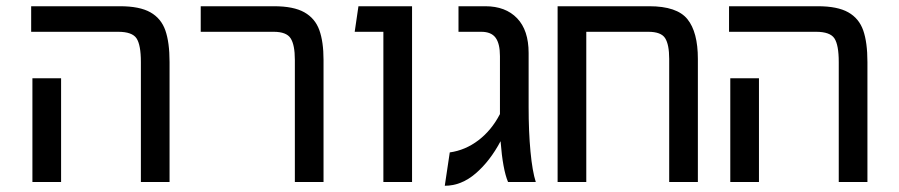

<svg xmlns="http://www.w3.org/2000/svg" viewBox="-20 -584 2883 616"><path d="M432 -385Q432 -440 418 -461Q404 -482 359 -482H80V-564H365Q428 -564 462.5 -544.5Q497 -525 510.5 -486.5Q524 -448 524 -385V0H432ZM84 -333H176V0H84Z M926 -392Q926 -440 912.5 -461Q899 -482 858 -482H624V-564H859Q922 -564 956.5 -544.5Q991 -525 1004.5 -487.5Q1018 -450 1018 -392V0H926Z M1210 -482H1118L1130 -564H1302V0H1210Z M1610 0Q1593 -40 1586 -131Q1552 -67 1506 -27.5Q1460 12 1407 12L1423 -95Q1473 -102 1515 -134Q1557 -166 1584 -218V-226V-404Q1584 -444 1570 -463Q1556 -482 1524 -482H1451V-564H1537Q1602 -564 1639 -525.5Q1676 -487 1676 -414V-241Q1676 -161 1682 -97.5Q1688 -34 1699 0Z M2219 -395V0H2127V-395Q2127 -441 2114 -461.5Q2101 -482 2060 -482H1861V0H1769V-564H2063Q2152 -564 2185.5 -522.5Q2219 -481 2219 -395Z M2671 -385Q2671 -440 2657 -461Q2643 -482 2598 -482H2319V-564H2604Q2667 -564 2701.5 -544.5Q2736 -525 2749.5 -486.5Q2763 -448 2763 -385V0H2671ZM2323 -333H2415V0H2323Z"/></svg>

Font: FiraGOUPP
Style: Medium
Weight: 400
Designer: bBox Type
Foundry: bBox Type GmbH
Version: Version 1.001